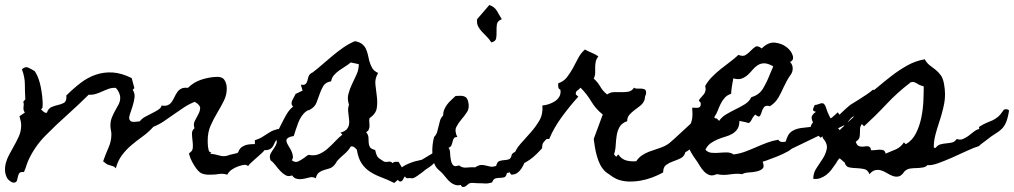

<svg xmlns="http://www.w3.org/2000/svg" viewBox="-70 -686 4051 767"><path d="M1078.1 -169.9Q1069.3 -162.1 1054.2 -149.9Q1039.1 -137.7 1034.2 -127.9Q1028.3 -118.2 1024.9 -110.4Q1021.5 -102.5 1017.1 -97.2Q1012.7 -91.8 1005.4 -88.9Q998 -85.9 985.4 -85.9Q985.4 -83 975.1 -73.7Q964.8 -64.5 953.1 -54.2Q941.4 -43.9 931.6 -34.7Q921.9 -25.4 921.9 -22.5L913.1 -27.3Q911.1 -28.3 901.9 -26.9Q892.6 -25.4 880.4 -21Q868.2 -16.6 856.4 -8.8Q844.7 -1 837.9 11.7L834 10.7Q819.3 6.8 804.2 9.3Q789.1 11.7 774.4 11.7Q743.2 13.7 728.5 2.4Q713.9 -8.8 697.3 -40Q693.4 -46.9 690.4 -54.7Q687.5 -62.5 685.5 -70.3V-74.2Q699.2 -82 700.2 -95.2Q701.2 -108.4 699.2 -123Q697.3 -137.7 696.8 -151.4Q696.3 -165 707 -173.8Q701.2 -189.5 708.5 -203.6Q715.8 -217.8 722.7 -230.5Q729.5 -243.2 729.5 -254.9Q729.5 -266.6 708 -279.3Q685.5 -270.5 665.5 -257.3Q645.5 -244.1 625.5 -230Q605.5 -215.8 585.4 -202.1Q565.4 -188.5 543 -179.7Q522.5 -157.2 500 -141.1Q477.5 -125 456.5 -107.4Q435.5 -89.8 418.5 -67.9Q401.4 -45.9 392.6 -13.7Q387.7 -19.5 382.8 -21.5Q377.9 -23.4 370.1 -25.4Q359.4 -28.3 354.5 -31.7Q349.6 -35.2 341.8 -42L342.8 -43.9Q351.6 -69.3 363.3 -95.7Q375 -122.1 375 -148.4Q375 -158.2 373 -166.5Q371.1 -174.8 371.1 -184.6Q371.1 -202.1 377 -216.8Q382.8 -231.4 390.1 -244.1Q397.5 -256.8 403.8 -269Q410.2 -281.2 410.2 -294.9Q410.2 -305.7 405.3 -316.4Q400.4 -327.1 392.6 -335Q377.9 -335.9 365.2 -331.5Q352.5 -327.1 339.8 -321.3Q327.1 -315.4 313.5 -311Q299.8 -306.6 284.2 -307.6Q263.7 -287.1 242.2 -267.1Q220.7 -247.1 199.2 -227.5Q154.3 -187.5 111.8 -144.5Q69.3 -101.6 43.9 -46.9Q39.1 -36.1 35.6 -24.9Q32.2 -13.7 27.3 -2.9Q27.3 -1 25.4 1H20.5Q9.8 1 6.3 6.8Q2.9 12.7 1.5 20Q0 27.3 -2 34.2Q-3.9 41 -10.7 43Q-18.6 44.9 -25.9 40Q-33.2 35.2 -38.1 30.3L-39.1 29.3Q-48.8 13.7 -49.8 -2.9Q-50.8 -19.5 -46.4 -35.6Q-42 -51.8 -33.7 -67.4Q-25.4 -83 -17.6 -96.7Q-5.9 -117.2 4.4 -139.2Q14.6 -161.1 14.6 -185.5Q14.6 -196.3 12.2 -204.6Q9.8 -212.9 7.8 -221.7L29.3 -236.3Q24.4 -243.2 23.9 -248.5Q23.4 -253.9 23.9 -258.8Q24.4 -263.7 24.9 -268.1Q25.4 -272.5 23.4 -277.3V-280.3L31.2 -289.1Q29.3 -321.3 29.3 -349.6Q29.3 -377.9 17.6 -409.2Q31.2 -421.9 43.9 -415.5Q56.6 -409.2 69.3 -401.4V-400.4L70.3 -399.4Q78.1 -387.7 84 -371.1Q89.8 -354.5 93.3 -336.4Q96.7 -318.4 98.6 -300.8Q100.6 -283.2 100.6 -269.5Q100.6 -265.6 100.1 -262.2Q99.6 -258.8 99.6 -254.9L93.8 -249Q98.6 -244.1 104.5 -239.3Q110.4 -234.4 117.2 -235.4Q123 -252.9 135.7 -258.3Q148.4 -263.7 161.6 -266.6Q174.8 -269.5 185.1 -274.9Q195.3 -280.3 195.3 -297.9Q195.3 -301.8 194.3 -303.7L196.3 -305.7Q223.6 -333 252.4 -355Q281.2 -377 313 -387.7Q344.7 -398.4 379.4 -396.5Q414.1 -394.5 454.1 -375L456.1 -374L466.8 -334L460 -327.1Q469.7 -313.5 467.3 -295.4Q464.8 -277.3 459 -259.8Q453.1 -242.2 448.2 -227.1Q443.4 -211.9 449.2 -205.1Q454.1 -198.2 467.3 -199.2Q480.5 -200.2 488.3 -201.2Q496.1 -211.9 510.3 -219.7Q524.4 -227.5 538.6 -234.4Q552.7 -241.2 563.5 -248.5Q574.2 -255.9 575.2 -264.6Q590.8 -261.7 600.6 -266.1Q610.4 -270.5 616.2 -279.3Q622.1 -288.1 627 -298.3Q631.8 -308.6 638.2 -317.9Q644.5 -327.1 654.3 -332Q664.1 -336.9 680.7 -335Q703.1 -357.4 733.9 -367.7Q764.6 -377.9 795.9 -378.9Q818.4 -379.9 827.1 -365.7Q835.9 -351.6 835.9 -332Q835.9 -306.6 824.2 -283.2Q812.5 -259.8 797.9 -235.4Q783.2 -210.9 771.5 -184.6Q759.8 -158.2 759.8 -126Q759.8 -123 759.8 -115.7Q759.8 -108.4 760.7 -101.1Q761.7 -93.8 763.2 -87.4Q764.6 -81.1 767.6 -79.1Q771.5 -77.1 774.4 -76.2L769.5 -72.3Q792 -69.3 809.6 -64Q827.1 -58.6 847.7 -67.4Q853.5 -69.3 859.9 -70.3Q866.2 -71.3 872.1 -73.2Q880.9 -74.2 882.8 -80.6Q884.8 -86.9 890.1 -93.3Q895.5 -99.6 907.7 -105Q919.9 -110.4 948.2 -110.4V-126Q967.8 -131.8 981.4 -141.1Q995.1 -150.4 1008.3 -158.2Q1021.5 -166 1037.6 -169.9Q1053.7 -173.8 1078.1 -169.9Z M1706.1 -102.5Q1692.4 -79.1 1685.1 -64.9Q1677.7 -50.8 1670.4 -41.5Q1663.1 -32.2 1653.8 -24.9Q1644.5 -17.6 1627.9 -6.8Q1617.2 2.9 1606.4 9.8Q1597.7 16.6 1589.4 21.5Q1581.1 26.4 1576.2 26.4Q1574.2 26.4 1572.3 25.9Q1570.3 25.4 1568.4 25.4Q1562.5 25.4 1557.1 25.9Q1551.8 26.4 1547.9 18.6Q1544.9 21.5 1543 25.4Q1541 29.3 1539.1 32.7Q1537.1 36.1 1533.7 38.1Q1530.3 40 1524.4 38.1L1519.5 32.2L1504.9 44.9Q1477.5 31.2 1452.6 22Q1427.7 12.7 1408.2 0Q1388.7 -12.7 1375 -32.7Q1361.3 -52.7 1355.5 -87.9Q1350.6 -93.8 1344.7 -98.1Q1338.9 -102.5 1331.1 -100.6Q1321.3 -84 1307.6 -72.3Q1293.9 -60.5 1280.3 -46.9Q1275.4 -42 1272.5 -36.1Q1269.5 -30.3 1264.6 -25.4Q1256.8 -16.6 1246.1 -13.2Q1235.4 -9.8 1224.6 -6.8Q1213.9 -3.9 1204.6 2.9Q1195.3 9.8 1191.4 26.4Q1179.7 19.5 1168 22.5Q1159.2 24.4 1149.4 26.9Q1139.6 29.3 1130.4 29.8Q1121.1 30.3 1112.3 27.3Q1103.5 24.4 1096.7 14.6Q1083 20.5 1071.3 14.2Q1059.6 7.8 1049.3 -3.4Q1039.1 -14.6 1029.3 -27.3Q1019.5 -40 1010.7 -45.9Q1004.9 -61.5 1011.2 -72.8Q1017.6 -84 1024.9 -94.2Q1032.2 -104.5 1035.2 -114.7Q1038.1 -125 1026.4 -139.6Q1036.1 -154.3 1043.9 -170.4Q1051.8 -186.5 1060.1 -202.6Q1068.4 -218.8 1077.6 -233.9Q1086.9 -249 1100.6 -259.8Q1094.7 -266.6 1094.7 -272.9Q1094.7 -279.3 1097.7 -285.6Q1100.6 -292 1104.5 -298.3Q1108.4 -304.7 1110.4 -310.5L1138.7 -324.2L1131.8 -347.7Q1142.6 -345.7 1147.9 -348.6Q1153.3 -351.6 1155.8 -357.4Q1158.2 -363.3 1159.7 -370.6Q1161.1 -377.9 1164.1 -383.8Q1168.9 -392.6 1178.7 -396.5Q1199.2 -412.1 1219.2 -429.7Q1239.3 -447.3 1259.3 -463.9Q1279.3 -480.5 1300.8 -495.6Q1322.3 -510.7 1347.7 -521.5Q1365.2 -518.6 1375.5 -510.7Q1385.7 -502.9 1391.1 -492.2Q1396.5 -481.4 1399.4 -468.3Q1402.3 -455.1 1405.3 -442.4Q1410.2 -425.8 1417 -414.1Q1423.8 -402.3 1440.4 -394.5Q1426.8 -371.1 1429.7 -348.1Q1432.6 -325.2 1435.5 -299.8Q1438.5 -276.4 1435.1 -253.9Q1431.6 -231.4 1406.2 -213.9Q1404.3 -207 1405.3 -199.2Q1406.2 -191.4 1406.2 -183.6Q1406.2 -175.8 1403.3 -168.9Q1400.4 -162.1 1392.6 -158.2Q1401.4 -147.5 1401.9 -136.7Q1402.3 -126 1402.8 -116.2Q1403.3 -106.4 1407.7 -98.6Q1412.1 -90.8 1428.7 -86.9Q1431.6 -74.2 1434.1 -67.9Q1436.5 -61.5 1439.9 -57.6Q1443.4 -53.7 1449.2 -50.3Q1455.1 -46.9 1464.8 -40Q1472.7 -38.1 1482.4 -40Q1492.2 -42 1498 -34.2Q1502.9 -39.1 1509.8 -39.6Q1516.6 -40 1522.5 -39.1L1535.2 -17.6Q1545.9 -25.4 1559.6 -31.2Q1573.2 -37.1 1585.9 -41Q1600.6 -44.9 1615.2 -47.9ZM1331.1 -436.5Q1322.3 -428.7 1309.6 -420.9Q1296.9 -413.1 1284.7 -404.3Q1272.5 -395.5 1263.7 -385.3Q1254.9 -375 1252.9 -361.3Q1230.5 -357.4 1221.7 -342.8Q1212.9 -328.1 1207 -310.5Q1201.2 -293 1194.3 -275.9Q1187.5 -258.8 1169.9 -249Q1164.1 -245.1 1159.2 -245.1Q1160.2 -245.1 1153.3 -241.2Q1142.6 -233.4 1134.8 -221.7Q1127 -210 1121.6 -196.3Q1116.2 -182.6 1111.8 -168.5Q1107.4 -154.3 1103.5 -142.6Q1089.8 -140.6 1083 -136.7Q1076.2 -132.8 1074.7 -128.4Q1073.2 -124 1075.2 -118.2Q1077.1 -112.3 1081.1 -105.5Q1085 -99.6 1089.4 -91.8Q1093.8 -84 1096.7 -76.2Q1099.6 -68.4 1100.1 -60.5Q1100.6 -52.7 1095.7 -45.9Q1109.4 -35.2 1122.1 -41.5Q1134.8 -47.9 1145.5 -55.7Q1149.4 -58.6 1153.8 -62Q1158.2 -65.4 1163.1 -67.4Q1185.5 -62.5 1204.1 -70.3Q1222.7 -78.1 1238.3 -91.8Q1253.9 -105.5 1268.6 -121.1Q1283.2 -136.7 1297.9 -148.4L1290 -156.2Q1307.6 -161.1 1314.9 -169.4Q1322.3 -177.7 1324.2 -188.5Q1326.2 -199.2 1324.2 -211.4Q1322.3 -223.6 1321.3 -237.3Q1320.3 -245.1 1320.8 -252.4Q1321.3 -259.8 1324.2 -267.6Q1316.4 -290 1321.8 -310.5Q1327.1 -331.1 1336.4 -350.1Q1345.7 -369.1 1354.5 -388.7Q1363.3 -408.2 1363.3 -429.7Z M1934.6 -609.4Q1917 -602.5 1915 -588.9Q1913.1 -575.2 1913.6 -560.5Q1914.1 -545.9 1912.1 -533.2Q1910.2 -520.5 1892.6 -516.6Q1885.7 -528.3 1875.5 -538.6Q1865.2 -548.8 1855.5 -559.1Q1845.7 -569.3 1839.8 -581.1Q1834 -592.8 1835.9 -609.4L1884.8 -666Q1896.5 -662.1 1903.3 -656.2Q1910.2 -650.4 1915 -642.6Q1919.9 -634.8 1924.3 -626.5Q1928.7 -618.2 1934.6 -609.4ZM2124 -171.9Q2125 -150.4 2120.6 -141.6Q2116.2 -132.8 2110.4 -127.4Q2104.5 -122.1 2100.1 -115.7Q2095.7 -109.4 2095.7 -93.8Q2073.2 -69.3 2059.6 -58.1Q2045.9 -46.9 2033.2 -39.6Q2020.5 -32.2 2004.9 -23.4Q1989.3 -14.6 1961.9 3.9L1955.1 4.9Q1952.1 19.5 1944.8 22Q1937.5 24.4 1928.2 24.4Q1918.9 24.4 1910.2 26.4Q1901.4 28.3 1895.5 43Q1878.9 47.9 1867.2 46.9Q1855.5 45.9 1836.9 45.9Q1831.1 45.9 1821.8 44.9Q1812.5 43.9 1806.6 45.9Q1802.7 46.9 1798.3 51.3Q1793.9 55.7 1789.1 58.6Q1784.2 61.5 1779.3 61Q1774.4 60.5 1770.5 52.7Q1758.8 55.7 1749 52.7Q1739.3 49.8 1730.5 43Q1721.7 36.1 1714.4 26.9Q1707 17.6 1700.2 9.8Q1695.3 3.9 1689.5 -1Q1683.6 -5.9 1678.7 -10.7Q1668 -21.5 1663.1 -38.1Q1658.2 -54.7 1657.2 -72.3Q1656.2 -89.8 1658.2 -107.4Q1660.2 -125 1664.1 -138.7Q1672.9 -147.5 1676.3 -158.7Q1679.7 -169.9 1682.1 -181.6Q1684.6 -193.4 1688 -204.6Q1691.4 -215.8 1700.2 -224.6Q1700.2 -237.3 1704.6 -248Q1709 -258.8 1716.3 -268.6Q1723.6 -278.3 1732.9 -286.6Q1742.2 -294.9 1750 -302.7Q1757.8 -302.7 1765.6 -303.2Q1773.4 -303.7 1780.3 -302.2Q1787.1 -300.8 1792 -296.4Q1796.9 -292 1799.8 -282.2Q1806.6 -255.9 1796.4 -239.7Q1786.1 -223.6 1773.4 -209Q1760.7 -194.3 1752.9 -178.7Q1745.1 -163.1 1756.8 -138.7Q1746.1 -138.7 1742.7 -132.8Q1739.3 -127 1737.8 -119.6Q1736.3 -112.3 1733.4 -105.5Q1730.5 -98.6 1721.7 -95.7Q1727.5 -89.8 1728 -75.2Q1728.5 -60.5 1731 -47.4Q1733.4 -34.2 1739.7 -26.4Q1746.1 -18.6 1763.7 -25.4Q1776.4 -14.6 1794.4 -16.6Q1812.5 -18.6 1828.1 -17.6Q1841.8 -26.4 1851.6 -26.9Q1861.3 -27.3 1870.1 -24.9Q1878.9 -22.5 1888.7 -20.5Q1898.4 -18.6 1912.1 -23.4Q1916 -40 1925.8 -43Q1935.5 -45.9 1945.3 -46.4Q1955.1 -46.9 1963.4 -49.8Q1971.7 -52.7 1974.6 -69.3Q1982.4 -79.1 1993.2 -80.6Q2003.9 -82 2015.1 -84Q2026.4 -85.9 2035.6 -92.3Q2044.9 -98.6 2048.8 -117.2Q2065.4 -129.9 2072.8 -136.2Q2080.1 -142.6 2085 -146.5Q2089.8 -150.4 2097.7 -155.3Q2105.5 -160.2 2124 -171.9Z M2748 -193.4Q2725.6 -182.6 2717.8 -167Q2710 -151.4 2705.6 -134.8Q2701.2 -118.2 2694.8 -103Q2688.5 -87.9 2668 -78.1Q2663.1 -60.5 2648.9 -53.7Q2634.8 -46.9 2619.1 -41.5Q2603.5 -36.1 2591.3 -27.3Q2579.1 -18.6 2579.1 2.9Q2559.6 13.7 2536.6 22.5Q2513.7 31.2 2488.8 35.6Q2463.9 40 2439.5 39.1Q2415 38.1 2393.6 29.3Q2378.9 22.5 2365.2 11.7Q2360.4 7.8 2356 5.4Q2351.6 2.9 2346.7 -2Q2335 -13.7 2327.1 -29.3Q2319.3 -44.9 2314.5 -62.5Q2309.6 -80.1 2306.6 -97.7Q2303.7 -115.2 2301.8 -130.9L2337.9 -228.5Q2309.6 -251 2292 -280.8Q2274.4 -310.5 2249 -335.9Q2244.1 -329.1 2236.3 -324.2Q2228.5 -319.3 2230.5 -308.6L2240.2 -299.8Q2208 -264.6 2175.3 -220.2Q2142.6 -175.8 2124 -130.9Q2102.5 -131.8 2093.8 -120.6Q2085 -109.4 2079.1 -95.2Q2073.2 -81.1 2064.5 -69.3Q2055.7 -57.6 2035.2 -59.6Q2030.3 -48.8 2025.4 -36.6Q2020.5 -24.4 2013.7 -13.7Q2006.8 -2.9 1997.1 4.4Q1987.3 11.7 1972.7 11.7Q1964.8 3.9 1963.9 -4.9Q1962.9 -13.7 1965.8 -22.9Q1968.8 -32.2 1973.6 -41.5Q1978.5 -50.8 1980.5 -59.6Q1988.3 -87.9 2008.8 -110.8Q2029.3 -133.8 2049.8 -156.7Q2070.3 -179.7 2085 -205.1Q2099.6 -230.5 2096.7 -264.6Q2109.4 -265.6 2122.6 -270Q2135.7 -274.4 2147 -281.7Q2158.2 -289.1 2164.6 -300.3Q2170.9 -311.5 2168.9 -327.1Q2161.1 -331.1 2160.2 -338.4Q2159.2 -345.7 2160.2 -353.5Q2181.6 -360.4 2194.8 -377.4Q2208 -394.5 2218.8 -414.1Q2229.5 -433.6 2239.7 -453.6Q2250 -473.6 2266.6 -488.3Q2280.3 -480.5 2293.9 -475.1Q2307.6 -469.7 2320.3 -460.9Q2311.5 -449.2 2309.6 -438.5Q2307.6 -427.7 2307.6 -416.5Q2307.6 -405.3 2307.6 -394.5Q2307.6 -383.8 2301.8 -372.1Q2317.4 -358.4 2328.1 -339.8Q2338.9 -321.3 2355.5 -308.6Q2367.2 -317.4 2381.8 -317.9Q2396.5 -318.4 2411.6 -317.9Q2426.8 -317.4 2440.4 -319.8Q2454.1 -322.3 2462.9 -335.9Q2466.8 -332 2474.6 -332Q2482.4 -332 2490.2 -332Q2498 -332 2503.9 -329.6Q2509.8 -327.1 2510.7 -320.3Q2511.7 -312.5 2510.3 -309.6Q2508.8 -306.6 2506.8 -299.8Q2504.9 -292 2505.9 -292Q2506.8 -292 2503.9 -285.2Q2499 -272.5 2487.8 -263.7Q2476.6 -254.9 2465.3 -246.6Q2454.1 -238.3 2444.8 -228Q2435.5 -217.8 2435.5 -202.1Q2414.1 -194.3 2405.3 -179.2Q2396.5 -164.1 2393.6 -145Q2390.6 -126 2389.6 -106Q2388.7 -85.9 2382.8 -69.3L2391.6 -59.6L2399.4 -69.3Q2413.1 -49.8 2432.1 -44.9Q2451.2 -40 2471.7 -42Q2481.4 -56.6 2494.6 -65.4Q2507.8 -74.2 2522.9 -80.1Q2538.1 -85.9 2554.2 -90.8Q2570.3 -95.7 2585 -102.5Q2596.7 -108.4 2605 -115.2Q2613.3 -122.1 2623 -130.9Q2652.3 -158.2 2681.2 -184.6Q2710 -210.9 2739.3 -238.3Q2745.1 -238.3 2747.1 -232.4Q2749 -226.6 2749 -219.2Q2749 -211.9 2748.5 -204.6Q2748 -197.3 2748 -193.4Z M3422.9 -298.8Q3414.1 -290 3409.7 -285.2Q3405.3 -280.3 3401.9 -275.9Q3398.4 -271.5 3394 -266.6Q3389.6 -261.7 3380.9 -252Q3373 -244.1 3366.2 -235.4Q3359.4 -226.6 3350.6 -219.7Q3338.9 -222.7 3332.5 -216.8Q3326.2 -210.9 3320.8 -203.6Q3315.4 -196.3 3311 -189.9Q3306.6 -183.6 3299.8 -184.6Q3276.4 -171.9 3252.9 -162.6Q3229.5 -153.3 3208 -135.7L3200.2 -143.6L3098.6 -94.7Q3093.8 -92.8 3088.9 -88.9Q3084 -85 3079.1 -82Q3057.6 -70.3 3034.7 -61Q3011.7 -51.8 2989.3 -43.9L2976.6 -40Q2984.4 -20.5 2976.6 -12.7Q2968.8 -4.9 2954.1 -1.5Q2939.5 2 2921.9 2.9Q2904.3 3.9 2894.5 9.8Q2882.8 7.8 2870.6 8.3Q2858.4 8.8 2845.7 10.7Q2832 12.7 2820.3 12.7Q2808.6 12.7 2794.9 9.8H2793Q2776.4 17.6 2764.2 13.2Q2752 8.8 2742.2 -1.5Q2732.4 -11.7 2724.1 -25.9Q2715.8 -40 2707 -51.8Q2701.2 -59.6 2692.4 -74.2Q2683.6 -88.9 2677.2 -105.5Q2670.9 -122.1 2669.4 -139.2Q2668 -156.2 2676.8 -168.9Q2685.5 -181.6 2690.9 -196.3Q2696.3 -210.9 2696.3 -230.5Q2696.3 -237.3 2695.8 -243.2Q2695.3 -249 2695.3 -255.9Q2700.2 -255.9 2706.1 -255.4Q2711.9 -254.9 2717.3 -255.4Q2722.7 -255.9 2726.1 -259.3Q2729.5 -262.7 2729.5 -271.5Q2729.5 -276.4 2726.1 -279.3Q2722.7 -282.2 2721.7 -285.2Q2727.5 -293.9 2732.9 -299.3Q2738.3 -304.7 2742.2 -310.1Q2746.1 -315.4 2748 -322.8Q2750 -330.1 2747.1 -342.8Q2758.8 -363.3 2774.9 -379.4Q2791 -395.5 2808.6 -409.7Q2826.2 -423.8 2844.7 -437.5Q2863.3 -451.2 2879.9 -466.8Q2898.4 -459 2909.7 -466.8Q2920.9 -474.6 2929.7 -483.9Q2938.5 -493.2 2947.3 -499Q2956.1 -504.9 2970.7 -494.1L2972.7 -492.2Q2999 -518.6 3025.9 -515.6Q3052.7 -512.7 3071.8 -498Q3090.8 -483.4 3096.7 -464.4Q3102.5 -445.3 3085.9 -438.5Q3096.7 -427.7 3096.7 -413.1Q3096.7 -398.4 3088.9 -387.7Q3080.1 -376 3073.7 -363.8Q3067.4 -351.6 3060.5 -337.9Q3050.8 -315.4 3039.1 -295.4Q3027.3 -275.4 3005.9 -261.7Q2988.3 -266.6 2981.9 -257.8Q2975.6 -249 2972.7 -238.8Q2969.7 -228.5 2965.8 -222.7Q2961.9 -216.8 2949.2 -226.6L2947.3 -228.5L2945.3 -226.6Q2937.5 -218.8 2933.1 -209Q2928.7 -199.2 2920.9 -194.3Q2912.1 -197.3 2902.3 -199.2Q2892.6 -201.2 2883.8 -203.1Q2883.8 -182.6 2876 -170.9Q2868.2 -159.2 2856 -151.9Q2843.8 -144.5 2828.1 -140.1Q2812.5 -135.7 2797.4 -129.4Q2782.2 -123 2769 -113.8Q2755.9 -104.5 2748 -87.9Q2757.8 -77.1 2772.5 -75.7Q2787.1 -74.2 2802.7 -75.7Q2818.4 -77.1 2833.5 -77.1Q2848.6 -77.1 2860.4 -69.3L2861.3 -68.4L2862.3 -69.3Q2885.7 -72.3 2907.7 -80.6Q2929.7 -88.9 2950.7 -98.1Q2971.7 -107.4 2993.7 -115.7Q3015.6 -124 3039.1 -127.9Q3043.9 -120.1 3052.2 -119.1Q3060.5 -118.2 3068.4 -120.1L3069.3 -122.1Q3071.3 -128.9 3073.2 -134.3Q3075.2 -139.6 3079.1 -146.5Q3085.9 -157.2 3095.7 -163.1Q3105.5 -168.9 3116.7 -171.9Q3127.9 -174.8 3140.6 -175.8Q3153.3 -176.8 3166 -178.7H3168L3168.9 -181.6Q3172.9 -193.4 3179.2 -197.8Q3185.5 -202.1 3192.9 -204.1Q3200.2 -206.1 3208.5 -207Q3216.8 -208 3224.6 -212.9Q3242.2 -207 3253.9 -216.8Q3265.6 -226.6 3276.4 -237.3L3284.2 -227.5L3287.1 -231.4Q3301.8 -245.1 3309.1 -252Q3316.4 -258.8 3323.2 -264.2Q3330.1 -269.5 3339.4 -274.9Q3348.6 -280.3 3365.2 -291Q3378.9 -299.8 3392.1 -308.6Q3405.3 -317.4 3418 -328.1Q3422.9 -326.2 3422.9 -320.8Q3422.9 -315.4 3422.9 -310.5Q3421.9 -308.6 3421.4 -304.7Q3420.9 -300.8 3422.9 -298.8ZM3018.6 -420.9Q3017.6 -421.9 3017.1 -421.9Q3016.6 -421.9 3015.6 -422.9Q2995.1 -433.6 2981.4 -433.1Q2967.8 -432.6 2956.5 -425.3Q2945.3 -418 2936 -406.7Q2926.8 -395.5 2916.5 -386.2Q2906.2 -377 2892.6 -372.1Q2878.9 -367.2 2859.4 -373Q2856.4 -357.4 2854 -342.3Q2851.6 -327.1 2850.6 -311.5Q2834 -305.7 2824.7 -294.9Q2815.4 -284.2 2809.1 -271.5Q2802.7 -258.8 2797.4 -244.6Q2792 -230.5 2783.2 -217.8L2787.1 -212.9Q2791 -214.8 2795.9 -210Q2800.8 -205.1 2802.7 -203.1Q2813.5 -218.8 2831.5 -229.5Q2849.6 -240.2 2868.7 -249.5Q2887.7 -258.8 2905.3 -269.5Q2922.9 -280.3 2931.6 -297.9Q2962.9 -306.6 2978.5 -333Q2994.1 -359.4 3004.9 -387.7Q3006.8 -393.6 3012.2 -404.8Q3017.6 -416 3018.6 -420.9Z M3960.9 -244.1Q3956.1 -213.9 3949.2 -197.8Q3942.4 -181.6 3932.1 -171.4Q3921.9 -161.1 3906.2 -151.9Q3890.6 -142.6 3869.1 -125Q3861.3 -119.1 3854.5 -114.3Q3847.7 -109.4 3840.8 -102.5Q3821.3 -96.7 3793 -83.5Q3764.6 -70.3 3734.9 -57.1Q3705.1 -43.9 3678.2 -34.2Q3651.4 -24.4 3634.8 -26.4Q3628.9 -18.6 3614.3 -16.6Q3599.6 -14.6 3591.8 -14.6Q3579.1 -14.6 3565.9 -12.7Q3552.7 -10.7 3543 -1Q3541 1 3540.5 1.5Q3540 2 3540.5 2Q3541 2 3540.5 2.4Q3540 2.9 3538.1 5.9Q3527.3 18.6 3516.1 19.5Q3504.9 20.5 3494.1 16.1Q3483.4 11.7 3472.2 4.9Q3460.9 -2 3449.7 -5.4Q3438.5 -8.8 3426.8 -6.3Q3415 -3.9 3403.3 9.8Q3396.5 -7.8 3381.8 -10.7Q3367.2 -13.7 3352.1 -14.2Q3336.9 -14.6 3323.2 -17.1Q3309.6 -19.5 3304.7 -35.2V-36.1L3284.2 -53.7L3281.2 -50.8Q3276.4 -45.9 3273.4 -40Q3270.5 -34.2 3266.6 -29.3Q3258.8 -17.6 3250 -6.3Q3241.2 4.9 3230 13.2Q3218.8 21.5 3206.1 25.9Q3193.4 30.3 3178.7 28.3Q3178.7 4.9 3191.9 -14.6Q3205.1 -34.2 3217.3 -53.2Q3229.5 -72.3 3232.9 -92.3Q3236.3 -112.3 3216.8 -134.8Q3215.8 -148.4 3204.6 -161.6Q3193.4 -174.8 3183.6 -188Q3173.8 -201.2 3172.4 -213.9Q3170.9 -226.6 3189.5 -239.3Q3180.7 -241.2 3177.7 -246.1Q3177.7 -251 3180.2 -256.3Q3182.6 -261.7 3184.6 -266.6Q3190.4 -266.6 3196.8 -269Q3203.1 -271.5 3208.5 -272.9Q3213.9 -274.4 3218.3 -272.9Q3222.7 -271.5 3226.6 -263.7Q3229.5 -257.8 3231.4 -251Q3233.4 -244.1 3236.3 -237.3Q3244.1 -217.8 3255.9 -200.7Q3267.6 -183.6 3282.2 -168.9L3285.2 -166Q3285.2 -167 3289.1 -170.9Q3293 -174.8 3297.9 -179.2Q3302.7 -183.6 3306.6 -187.5Q3310.5 -191.4 3312.5 -193.4Q3324.2 -204.1 3335 -213.9Q3345.7 -223.6 3354 -233.9Q3362.3 -244.1 3366.7 -257.3Q3371.1 -270.5 3371.1 -288.1Q3401.4 -308.6 3430.7 -333.5Q3460 -358.4 3490.2 -381.8Q3520.5 -405.3 3553.2 -423.8Q3585.9 -442.4 3624 -449.2Q3632.8 -433.6 3644.5 -424.8Q3656.2 -416 3667.5 -407.2Q3678.7 -398.4 3688 -385.7Q3697.3 -373 3701.2 -350.6Q3709 -308.6 3701.7 -271.5Q3694.3 -234.4 3680.7 -194.3Q3672.9 -170.9 3666.5 -146.5Q3660.2 -122.1 3660.2 -96.7L3667 -94.7Q3675.8 -106.4 3687 -109.4Q3698.2 -112.3 3710 -113.3Q3721.7 -114.3 3732.9 -116.7Q3744.1 -119.1 3752 -130.9Q3764.6 -126 3775.9 -130.4Q3787.1 -134.8 3797.9 -142.6Q3808.6 -150.4 3819.3 -159.2Q3830.1 -168 3841.8 -170.9L3840.8 -178.7Q3858.4 -190.4 3871.1 -195.3Q3883.8 -200.2 3894.5 -205.1Q3905.3 -210 3916 -218.8Q3926.8 -227.5 3940.4 -248Q3945.3 -250 3951.7 -249.5Q3958 -249 3960.9 -244.1ZM3620.1 -340.8Q3615.2 -342.8 3609.9 -344.2Q3604.5 -345.7 3599.6 -348.6Q3590.8 -354.5 3583 -357.4Q3575.2 -360.4 3564.5 -355.5V-353.5H3563.5Q3513.7 -315.4 3471.2 -270Q3428.7 -224.6 3381.8 -181.6L3373 -190.4Q3366.2 -181.6 3365.7 -171.9Q3365.2 -162.1 3365.2 -153.3Q3365.2 -144.5 3363.3 -136.7Q3361.3 -128.9 3351.6 -122.1L3348.6 -120.1Q3352.5 -106.4 3359.9 -103Q3367.2 -99.6 3375.5 -100.1Q3383.8 -100.6 3391.6 -101.6Q3399.4 -102.5 3404.3 -98.6Q3407.2 -96.7 3408.2 -92.8Q3409.2 -88.9 3409.2 -85.9Q3414.1 -85.9 3419.4 -85.9Q3424.8 -85.9 3430.7 -86.9Q3441.4 -88.9 3453.6 -87.4Q3465.8 -85.9 3467.8 -72.3Q3487.3 -80.1 3507.8 -88.9Q3528.3 -97.7 3541 -117.2L3547.9 -110.4Q3548.8 -110.4 3549.3 -110.8Q3549.8 -111.3 3550.8 -111.3Q3575.2 -126 3589.4 -154.3Q3603.5 -182.6 3610.4 -215.8Q3617.2 -249 3618.7 -282.2Q3620.1 -315.4 3620.1 -340.8Z"/></svg>

Font: Homemade Apple
Style: Regular
Weight: 400
Designer: Font Diner, Inc
Foundry: Font Diner, Inc
Version: Version 1.000